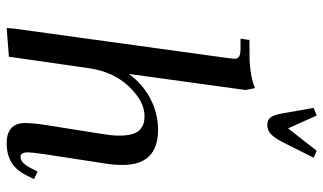

<svg xmlns="http://www.w3.org/2000/svg" viewBox="-219 -754 980 582"><g transform="rotate(90 271.0 -463.0)"><path d="M64.9 6.8 66.9 -17.1 155.8 -662.1Q158.2 -681.6 158.2 -683.1Q158.2 -693.4 151.4 -697.8Q144.5 -702.1 127 -702.1H97.2L101.1 -729Q141.6 -729 160.6 -729.5Q179.7 -730 204.1 -733.9Q228.5 -737.8 247.1 -746.1L252.9 -717.8L204.1 -363.8Q234.9 -405.8 279.5 -429Q324.2 -452.1 373 -452.1Q480 -452.1 480 -345.2Q480 -320.3 476.1 -294.9L446.8 -104Q441.9 -68.8 441.9 -58.1Q441.9 -35.2 455.1 -35.2Q473.6 -35.2 488.8 -64.9L500 -86.9L522.9 -76.2L512.2 -54.2Q502.9 -35.6 491.2 -23.2Q479.5 -10.7 466.3 -4.4Q453.1 2 440.4 4.4Q427.7 6.8 413.1 6.8Q384.3 6.8 368.7 -7.1Q353 -21 353 -47.9Q353 -71.8 357.9 -105L387.2 -290Q391.1 -313 391.1 -334Q391.1 -358.9 386 -375.2Q380.9 -391.6 371.3 -398.9Q361.8 -406.2 353 -408.7Q344.2 -411.1 332 -411.1Q287.6 -411.1 242.7 -364.3Q197.8 -317.4 187 -244.1L151.9 0ZM307.1 -923.8 330.1 -933.1 369.1 -846.2 437 -933.1 458 -923.8 412.1 -832Q398.4 -805.2 386.5 -794.2Q374.5 -783.2 358.9 -783.2Q343.3 -783.2 335.4 -793.9Q327.6 -804.7 323.2 -832Z"/></g></svg>

Font: Dihjauti
Style: Bold Italic
Weight: 700
Italic angle: -9°
Designer: T. Christopher White
Version: Version 3.0.0